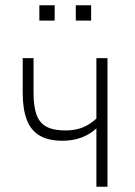

<svg xmlns="http://www.w3.org/2000/svg" viewBox="-20 -707 510 727"><path d="M345 0V-221Q321 -198 288 -186Q255 -174 217 -174Q163 -174 129.5 -194Q96 -214 81 -254.5Q66 -295 66 -355V-487H107V-356Q107 -305 118 -273.5Q129 -242 155.5 -227.5Q182 -213 228 -213Q264 -213 292 -224Q320 -235 345 -258V-487H387V0ZM267 -629V-687H325V-629ZM129 -629V-687H187V-629Z"/></svg>

Font: Nunito Sans 10pt Condensed ExtraLight
Style: Regular
Weight: 250
Width: 3
Designer: Vernon Adams
Foundry: Vernon Adams
Version: Version 3.101;gftools[0.9.27]